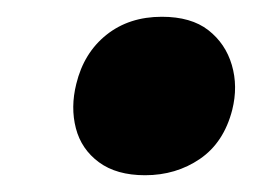

<svg xmlns="http://www.w3.org/2000/svg" viewBox="-20 -459 312 229"><path d="M153 -250Q119 -250 98 -265.5Q77 -281 70.5 -306Q64 -331 71 -359Q80 -396 107 -417.5Q134 -439 173 -439Q208 -439 228.5 -423Q249 -407 256.5 -381.5Q264 -356 257 -328Q247 -289 218.5 -269.5Q190 -250 153 -250Z"/></svg>

Font: Ysabeau Black
Style: Italic
Weight: 900
Italic angle: -12°
Version: Version 2.000;gftools[0.9.27.dev2+g8671c4b]